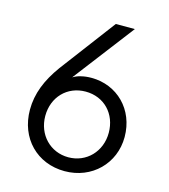

<svg xmlns="http://www.w3.org/2000/svg" viewBox="-112 -834 822 935"><g transform="rotate(15 298.5 -366.5)"><path d="M300 12C437 12 540 -90 540 -224C540 -363 439 -461 310 -461C291 -461 274 -459 258 -455C243 -452 230 -446 218 -439L452 -745H356L146 -466C90 -389 60 -315 60 -234C60 -90 161 12 300 12ZM300 -58C209 -58 140 -129 140 -224C140 -319 207 -389 300 -389C394 -389 460 -319 460 -224C460 -129 391 -58 300 -58Z"/></g></svg>

Font: Plus Jakarta Sans
Style: Regular
Weight: 400
Designer: Gumpita Rahayu
Foundry: Tokotype
Version: Version 2.071;gftools[0.9.30]